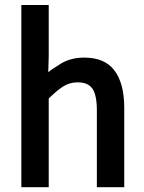

<svg xmlns="http://www.w3.org/2000/svg" viewBox="-20 -747 584 781"><path d="M66.9 -726.6H178.2V-518.1L176.3 -453.1Q186.5 -462.9 227.1 -487.8Q267.6 -512.7 322.8 -512.7Q406.7 -512.7 446 -459.7Q485.4 -406.7 485.4 -308.1V14.6H374V-296.9Q374 -361.3 355.7 -386.7Q337.4 -412.1 296.4 -412.1Q262.7 -412.1 236.3 -395Q210 -377.9 178.2 -346.2V14.6H66.9Z"/></svg>

Font: Pyidaungsu
Style: Bold
Weight: 700
Designer: Sun Tun
Foundry: MCF
Version: Version 2.005 July 4, 2018; ttfautohint (v1.8.1)